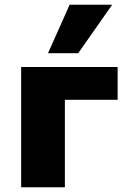

<svg xmlns="http://www.w3.org/2000/svg" viewBox="-20 -788 539 808"><path d="M69 0V-506H475V-368H253V0ZM182 -564 273 -768H452L309 -564Z"/></svg>

Font: Nunito Sans 7pt SemiCondensed Black
Style: Regular
Weight: 900
Width: 4
Designer: Vernon Adams
Foundry: Vernon Adams
Version: Version 3.101;gftools[0.9.27]